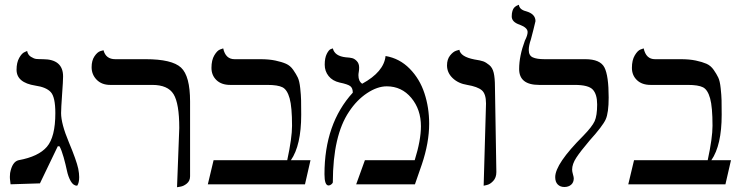

<svg xmlns="http://www.w3.org/2000/svg" viewBox="-20 -766 3079 798"><path d="M233.9 -295.9Q233.9 -252 265.9 -175.5Q297.9 -99.1 305.2 -64.9Q309.1 -44.9 309.1 -29.8Q309.1 -5.9 300.8 5.9Q284.7 5.9 273.9 -13.2Q263.2 -32.2 258.1 -57.1Q252.9 -82 244.4 -112.5Q235.8 -143.1 227.1 -158.2H220.2L146 -3.9L23.9 0Q23.9 -2 22.5 -12.5Q21 -22.9 21 -30.8Q21 -40.5 22 -46.9Q30.8 -93.8 57.1 -100.1Q140.1 -115.2 175 -156Q210 -196.8 210 -295.9Q210 -362.8 190.9 -383.3Q171.9 -403.8 127 -410.2Q48.8 -422.4 48.8 -476.1Q48.8 -505.9 59.8 -525.4Q70.8 -544.9 82 -549.3L92.8 -554.2Q95.7 -538.1 108.4 -530Q121.1 -522 130.6 -521Q140.1 -520 158.2 -520Q242.2 -520 242.2 -448.2Q242.2 -430.2 238 -372.6Q233.9 -314.9 233.9 -295.9Z M715.8 12.2 725.1 -233.9Q725.1 -335.9 701.4 -374.5Q677.7 -413.1 612.8 -413.1H438Q402.8 -413.1 381.8 -434.6Q360.8 -456.1 360.8 -486.8Q360.8 -514.6 372.8 -532.2Q384.8 -549.8 397.5 -553.7L410.2 -557.1Q419.9 -520 459 -520H585Q694.8 -520 732.4 -485.1Q770 -450.2 770 -344.2V-33.2Q770 -14.2 756.6 -3.2Q743.2 7.8 729.5 9.8Z M1061.5 -520Q1097.7 -520 1124.3 -514.4Q1150.9 -508.8 1168.7 -501Q1186.5 -493.2 1198.7 -475.6Q1210.9 -458 1217.8 -443.6Q1224.6 -429.2 1227.8 -399.7Q1231 -370.1 1231.4 -349.6Q1231.9 -329.1 1231.9 -289.1Q1231.9 -162.1 1189 -100.1H1270.5L1247.6 0H843.8L867.7 -100.1H1173.8Q1193.8 -192.9 1193.8 -243.2Q1193.8 -321.3 1183.8 -357.2Q1173.8 -393.1 1154.3 -403.1Q1134.8 -413.1 1090.8 -413.1H936.5Q900.4 -413.1 879.6 -433.1Q858.9 -453.1 858.9 -483.9Q858.9 -516.1 870.8 -536.1Q882.8 -556.2 895 -560.5L907.7 -564.9Q917.5 -520 954.6 -520Z M1582.5 -533.2Q1640.6 -523.4 1682.6 -480.7Q1724.6 -438 1744.1 -378.4Q1763.7 -318.8 1763.7 -252Q1763.7 -172.9 1733.4 -83L1704.6 0H1460.4L1496.6 -100.1H1703.6Q1729.5 -183.1 1729.5 -241.2Q1729.5 -311 1689.5 -359.1Q1649.4 -407.2 1587.4 -407.2Q1548.3 -407.2 1505.4 -378.7Q1462.4 -350.1 1430.7 -301.8Q1363.8 -202.6 1363.3 -8.8Q1363.3 -4.9 1357.4 0Q1351.6 4.9 1345.7 4.9Q1328.6 4.9 1328.6 -42Q1328.6 -252 1446.3 -380.9Q1446.3 -399.9 1435.8 -408Q1425.3 -416 1391.6 -422.9Q1361.8 -429.7 1345.7 -450Q1329.6 -470.2 1329.6 -497.1Q1329.6 -524.9 1338.1 -542Q1346.7 -559.1 1355 -562L1363.3 -564.9Q1371.1 -532.7 1417.5 -527.8Q1433.6 -526.9 1443.6 -524.4Q1453.6 -522 1463.1 -512Q1472.7 -502 1472.7 -484.9Q1472.7 -476.1 1471.2 -467.5Q1469.7 -459 1469.7 -453.1Q1469.7 -428.2 1485.4 -418Q1575.7 -467.3 1582.5 -533.2Z M1990.2 5.9 2000 -335.9Q2000 -376 1982.4 -390.9Q1964.8 -405.8 1921.9 -413.1Q1884.8 -418.9 1861.3 -441.4Q1837.9 -463.9 1837.9 -494.1Q1837.9 -519 1850.3 -534.9Q1862.8 -550.8 1876 -555.2L1889.2 -559.1Q1894 -530.3 1951.2 -519Q1977.1 -515.1 1988.5 -511Q2000 -506.8 2013.4 -495.8Q2026.9 -484.9 2032 -463.4Q2037.1 -441.9 2037.1 -405.8L2043 -50.8Q2043 -27.8 2030 -13.9Q2017.1 0 2003.4 2.9Z M2177.7 -558.1Q2177.7 -535.2 2194.3 -527.6Q2210.9 -520 2242.7 -520H2412.6Q2474.6 -520 2492.2 -485.6Q2509.8 -451.2 2509.8 -360.8Q2509.8 -296.9 2497.3 -269.5Q2484.9 -242.2 2430.7 -182.1Q2392.6 -137.2 2375.2 -110.6Q2357.9 -84 2357.9 -61Q2357.9 -53.2 2361.3 -41.5Q2364.7 -29.8 2364.7 -24.9Q2364.7 -7.8 2353.8 1.7Q2342.8 11.2 2325.7 11.2Q2308.6 11.2 2298.1 0.7Q2287.6 -9.8 2287.6 -29.8Q2287.6 -85 2403.8 -201.2Q2440.9 -239.3 2451.4 -262.2Q2461.9 -285.2 2461.9 -332Q2461.9 -374 2443.8 -393.6Q2425.8 -413.1 2368.7 -413.1H2220.7Q2137.7 -413.1 2137.7 -479Q2137.7 -533.2 2161.6 -597.2Q2172.9 -619.1 2172.9 -632.8Q2172.9 -650.9 2140.6 -663.1Q2106.4 -674.3 2106.9 -698.2Q2106.9 -711.4 2109.9 -720.7Q2112.8 -730 2117.2 -734.4Q2121.6 -738.8 2126.2 -741.5Q2130.9 -744.1 2133.8 -745.1L2136.7 -746.1Q2138.7 -726.1 2166.5 -719.2Q2205.6 -708 2205.6 -678.2Q2205.6 -676.3 2197 -642.6Q2188.5 -608.9 2186.5 -602.1Q2177.7 -577.1 2177.7 -558.1Z M2809.1 -520Q2845.2 -520 2871.8 -514.4Q2898.4 -508.8 2916.3 -501Q2934.1 -493.2 2946.3 -475.6Q2958.5 -458 2965.3 -443.6Q2972.2 -429.2 2975.3 -399.7Q2978.5 -370.1 2979 -349.6Q2979.5 -329.1 2979.5 -289.1Q2979.5 -162.1 2936.5 -100.1H3018.1L2995.1 0H2591.3L2615.2 -100.1H2921.4Q2941.4 -192.9 2941.4 -243.2Q2941.4 -321.3 2931.4 -357.2Q2921.4 -393.1 2901.9 -403.1Q2882.3 -413.1 2838.4 -413.1H2684.1Q2647.9 -413.1 2627.2 -433.1Q2606.4 -453.1 2606.4 -483.9Q2606.4 -516.1 2618.4 -536.1Q2630.4 -556.2 2642.6 -560.5L2655.3 -564.9Q2665 -520 2702.1 -520Z"/></svg>

Font: Linux Libertine Display
Style: Regular
Weight: 400
Designer: Philipp H. Poll
Foundry: Philipp H. Poll
Version: Version 5.0.9